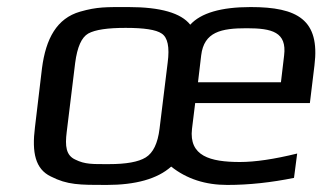

<svg xmlns="http://www.w3.org/2000/svg" viewBox="-20 -514 930 544"><path d="M432 -149C427 -108 414 -81 393 -68C372 -55 337 -49 289 -49C242 -49 221 -48 193 -62C167 -74 164 -100 169 -140L193 -336C199 -381 211 -408 230 -419C250 -430 285 -435 336 -435C388 -435 422 -430 438 -419C455 -408 461 -381 455 -336ZM690 -494C606 -494 549 -477 519 -444C493 -477 435 -494 344 -494C281 -494 256 -495 207 -481C141 -462 110 -405 99 -321L79 -153C70 -82 80 -35 124 -14C171 10 205 10 282 10C364 10 426 -7 465 -42C509 -7 562 10 624 10C686 10 749 3 813 -10L822 -79C757 -63 703 -55 660 -55C575 -55 515 -72 524 -149L533 -222H858L871 -329C887 -458 823 -494 690 -494ZM679 -434C751 -434 793 -423 785 -357L776 -281H541L550 -357C558 -424 607 -434 679 -434Z"/></svg>

Font: Gamestation Text
Style: Italic
Weight: 400
Designer: Jonas Hecksher
Foundry: Jonas Hecksher, Playtypeª, e-types AS
Version: Version 1.003